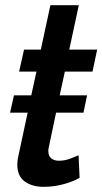

<svg xmlns="http://www.w3.org/2000/svg" viewBox="-20 -715 396 743"><path d="M47 -78Q47 -94 51 -111L87 -279H19L34 -346H101L121 -438H54L73 -523H138L175 -695H285L248 -523H356L338 -438H231L211 -346H317L303 -279H197L169 -146Q168 -142 167.5 -138Q167 -134 167 -131Q167 -111 178.5 -102Q190 -93 208 -93Q230 -93 251.5 -101Q273 -109 284 -114L288 -27Q265 -13 227 -2.5Q189 8 148 8Q105 8 76 -12.5Q47 -33 47 -78Z"/></svg>

Font: Raleway SemiBold
Style: Italic
Weight: 600
Italic angle: -12°
Designer: Matt McInerney, Pablo Impallari, Rodrigo Fuenzalida
Foundry: Matt McInerney, Pablo Impallari, Rodrigo Fuenzalida
Version: Version 4.026